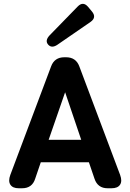

<svg xmlns="http://www.w3.org/2000/svg" viewBox="-20 -1006 697 1026"><path d="M80 0Q48 0 35.5 -19Q23 -38 35 -71L253 -651Q271 -700 324 -700H333Q386 -700 404 -651L622 -71Q634 -38 621.5 -19Q609 0 576 0H555Q502 0 485 -51L455 -139H198L168 -51Q152 0 98 0ZM240 -259H414L328 -513ZM287 -767Q256 -746 237 -768Q219 -789 245 -817L395 -971Q424 -1001 451 -969L471 -945Q498 -913 464 -889Z"/></svg>

Font: Zen Maru Gothic Black
Style: Regular
Weight: 900
Designer: Yoshimichi Ohira
Foundry: Positype
Version: Version 1.001